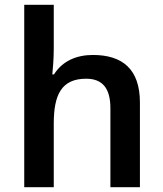

<svg xmlns="http://www.w3.org/2000/svg" viewBox="-20 -780 681 800"><path d="M204 -576V-760H81V0H204V-265C204 -385 236 -452 339 -452C408 -452 440 -411 440 -329V0H563V-353C563 -492 490 -551 367 -551C299 -551 240 -526 205 -470H198C200 -491 204 -534 204 -576Z"/></svg>

Font: Noto Sans New Tai Lue Semibold
Style: Regular
Weight: 600
Designer: Monotype Design Team
Foundry: Monotype Imaging Inc.
Version: Version 2.004